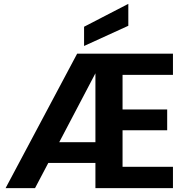

<svg xmlns="http://www.w3.org/2000/svg" viewBox="-20 -978 977 998"><path d="M617 -589H879V-699H381L9 0H162L231 -131H476V0H879V-111H617V-301H849V-409H617ZM288 -239 476 -597V-239ZM417 -739 647 -844V-958L417 -839Z"/></svg>

Font: Malmofest SemiBold
Style: Regular
Weight: 600
Designer: Jonny Pinhorn (Poppins), Kolossal
Version: Version 1.004;Glyphs 3.1.2 (3151)